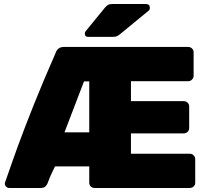

<svg xmlns="http://www.w3.org/2000/svg" viewBox="-20 -933 1029 953"><path d="M26 0Q17 0 10.5 -6.5Q4 -13 4 -22Q4 -26 6 -30Q21 -73 36.5 -117.5Q52 -162 69 -208.5Q86 -255 105.5 -305.5Q125 -356 147.5 -412.5Q170 -469 197 -533Q224 -597 256 -670Q259 -681 269 -690.5Q279 -700 297 -700H914Q925 -700 933 -692.5Q941 -685 941 -674V-556Q941 -546 933 -538Q925 -530 914 -530H630V-431H892Q903 -431 911 -423.5Q919 -416 919 -405V-297Q919 -286 911 -278.5Q903 -271 892 -271H630V-170H922Q933 -170 941 -162Q949 -154 949 -143V-26Q949 -15 941 -7.5Q933 0 922 0H449Q438 0 430.5 -7.5Q423 -15 423 -26V-107H253Q244 -89 238 -76Q232 -63 228 -54Q224 -45 221.5 -37.5Q219 -30 216 -23Q213 -15 205.5 -7.5Q198 0 180 0ZM300 -276H423V-529H397ZM417 -750Q401 -750 401 -766Q401 -774 406 -779L500 -894Q510 -906 517.5 -909.5Q525 -913 537 -913H705Q724 -913 724 -893Q724 -886 719 -881L579 -766Q571 -759 562.5 -754.5Q554 -750 539 -750Z"/></svg>

Font: Rubik ExtraBold
Style: Regular
Weight: 800
Designer: Hubert and Fischer
Foundry: Hubert and Fischer
Version: Version 2.300;gftools[0.9.30]